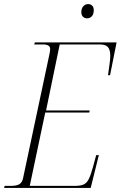

<svg xmlns="http://www.w3.org/2000/svg" viewBox="-36 -922 592 942"><path d="M-16 0 -13 -10H16Q47 -10 60 -19Q73 -28 77 -47L208 -663Q210 -674 210 -682Q210 -704 174 -704H132L135 -714H536L504 -553H494Q498 -584 501.5 -608Q505 -632 505 -648Q505 -679 493 -691.5Q481 -704 454 -704H257L190 -380H404L402 -370H186L110 -10H331Q358 -10 373.5 -16.5Q389 -23 399 -42.5Q409 -62 420 -102L436 -161H449L409 0ZM391 -832Q380 -832 371.5 -839.5Q363 -847 363 -863Q363 -880 372.5 -891Q382 -902 397 -902Q408 -902 416 -894.5Q424 -887 424 -872Q424 -852 414.5 -842Q405 -832 391 -832Z"/></svg>

Font: Noto Serif Display Condensed ExtraLight
Style: Italic
Weight: 200
Width: 3
Italic angle: -12°
Designer: Monotype Design Team
Foundry: Monotype Imaging Inc.
Version: Version 2.009